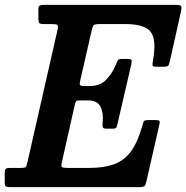

<svg xmlns="http://www.w3.org/2000/svg" viewBox="-60 -770 767 790"><path d="M247 -335.5 194.5 -102.5Q190.5 -86.5 194.8 -82.8Q199 -79 219 -79H306Q368.5 -79 410.2 -94.5Q452 -110 479.5 -148Q507 -186 526 -254Q529 -267 532.2 -271.5Q535.5 -276 552 -276H579Q593 -276 595.8 -272.8Q598.5 -269.5 596 -258.5L542.5 -24Q539 -8.5 534.2 -4.2Q529.5 0 510 0H-21Q-31.5 0 -36 -3Q-40.5 -6 -40.5 -18V-54.5Q-40.5 -69.5 -37.2 -74.2Q-34 -79 -19 -79H24Q42 -79 45.8 -82.5Q49.5 -86 52.5 -101L177 -648.5Q180.5 -663 176.2 -667Q172 -671 155 -671H119.5Q105 -671 101.5 -675.2Q98 -679.5 98 -694V-733Q98 -744.5 104.2 -747.2Q110.5 -750 121.5 -750H659.5Q680.5 -750 684.5 -745.8Q688.5 -741.5 685 -724.5L639 -518.5Q635.5 -503.5 632 -499.5Q628.5 -495.5 610.5 -495.5H581Q567.5 -495.5 567.5 -502.2Q567.5 -509 569 -518.5Q585 -604.5 560.8 -637.8Q536.5 -671 456.5 -671H351Q330 -671 325.5 -666.2Q321 -661.5 317 -644L270 -438Q266.5 -424 269.5 -420Q272.5 -416 287.5 -416H308.5Q350.5 -416 375.2 -440.2Q400 -464.5 416.5 -503Q420.5 -513 423.8 -520.2Q427 -527.5 441 -527.5H463.5Q478.5 -527.5 480.8 -523.2Q483 -519 480.5 -506.5L423.5 -260.5Q421 -249.5 418.5 -245Q416 -240.5 402 -240.5H378Q364 -240.5 362.5 -248Q361 -255.5 362.5 -265.5Q366.5 -305 353.5 -331Q340.5 -357 301.5 -357H271.5Q256 -357 253 -353Q250 -349 247 -335.5Z"/></svg>

Font: Besley* Narrow Semi
Style: Italic
Weight: 600
Width: 4
Italic angle: -13°
Designer: Owen Earl
Foundry: indestructible type*
Version: Version 3.000; ttfautohint (v1.8.3)